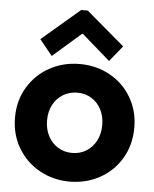

<svg xmlns="http://www.w3.org/2000/svg" viewBox="-55 -826 706 880"><g transform="rotate(5 298.0 -386.0)"><path d="M23.4 -263.7Q23.4 -341.3 60.3 -402.8Q97.2 -464.4 159.9 -498.8Q222.7 -533.2 297.9 -533.2Q374.5 -533.2 437 -498.8Q499.5 -464.4 535.9 -402.8Q572.3 -341.3 572.3 -263.7Q572.3 -185.5 535.9 -123.5Q499.5 -61.5 436.8 -26.9Q374 7.8 297.9 7.8Q222.7 7.8 159.9 -26.9Q97.2 -61.5 60.3 -123.5Q23.4 -185.5 23.4 -263.7ZM424.8 -263.7Q424.8 -303.2 408.7 -334.5Q392.6 -365.7 364 -383.5Q335.4 -401.4 298.8 -401.4Q262.7 -401.4 233.4 -383.8Q204.1 -366.2 187.5 -335Q170.9 -303.7 170.9 -263.7Q170.9 -222.7 187.5 -190.9Q204.1 -159.2 233.2 -141.6Q262.2 -124 297.9 -124Q334 -124 362.8 -141.6Q391.6 -159.2 408.2 -190.9Q424.8 -222.7 424.8 -263.7ZM107.9 -630.9 282.7 -780.3H313L488.8 -630.9L430.2 -558.6L300.3 -671.9H296.4L166.5 -558.6Z"/></g></svg>

Font: Reddit Sans Vanilla ExtraBold
Style: Regular
Weight: 800
Designer: Stephen Hutchings
Foundry: Reddit
Version: Version 1.013